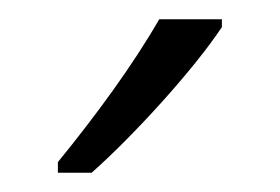

<svg xmlns="http://www.w3.org/2000/svg" viewBox="-20 -851 290 199"><path d="M210 -823V-831H145C118 -784 80 -732 40 -683V-672H75C118 -710 181 -779 210 -823Z"/></svg>

Font: Noto Sans Malayalam UI Condensed Light
Style: Regular
Weight: 300
Width: 3
Designer: Jelle Bosma - Monotype Design Team
Foundry: Monotype Imaging Inc.
Version: Version 2.104